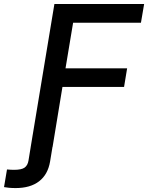

<svg xmlns="http://www.w3.org/2000/svg" viewBox="-123 -748 753 977"><path d="M-102.5 204.1 -87.4 114.3Q-78.6 115.2 -68.6 115.7Q-58.6 116.2 -51.3 116.2Q-13.2 116.2 2.4 104.7Q18.1 93.3 22 68.8L43.5 -62.5H154.3L131.8 74.2Q120.6 140.1 75.9 174.6Q31.2 209 -43.5 209Q-62 209 -77.4 207.5Q-92.8 206.1 -102.5 204.1ZM33.2 0 153.8 -727.5H610.4L594.2 -632.3H249L210.4 -400.4H523.9L508.3 -305.7H194.8L144.5 0Z"/></svg>

Font: Inter 17pt Medium
Style: Italic
Weight: 500
Italic angle: -9.3988°
Version: Version 4.001;git-66647c0bb